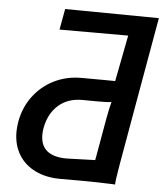

<svg xmlns="http://www.w3.org/2000/svg" viewBox="-53 -772 712 833"><g transform="rotate(5 303.0 -355.0)"><path d="M33 -175.5Q33 -195.5 37 -219.5Q48 -282.5 84 -331Q120 -379.5 174.2 -406.5Q228.5 -433.5 293 -433.5L404.5 -433Q420 -432.5 440.5 -432.5L479.5 -634H180.5L197 -725L605.5 -721L541.5 -358.5Q502 -136 490.8 -69.8Q479.5 -3.5 479 14.5L456.5 13.5Q378.5 11 339 11H240.5Q178 11 131 -12Q84 -35 58.5 -77.2Q33 -119.5 33 -175.5ZM387 -99.5Q407.5 -219 416.8 -268.5Q426 -318 432.5 -340.5Q418 -338 374.5 -338L305.5 -338.5Q241.5 -338.5 200.8 -301.8Q160 -265 148.5 -202Q146 -189 146 -172Q146 -126.5 174.5 -103Q203 -79.5 260 -79.5L384 -83.5Z"/></g></svg>

Font: JuliaMono SemiBoldItalic
Style: Regular
Weight: 600
Italic angle: -9°
Monospace: yes
Designer: cormullion
Foundry: corm
Version: Version 0.049; ttfautohint (v1.8.4)